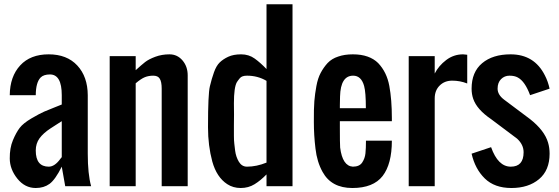

<svg xmlns="http://www.w3.org/2000/svg" viewBox="-20 -895 2686 923"><path d="M151.9 -171.4Q151.9 -93.8 214.4 -93.8Q243.2 -93.8 270.5 -131.8Q275.4 -138.7 276.9 -139.6V-312.5Q269 -307.1 251 -295.9Q232.9 -284.2 222.2 -277.3Q188 -254.9 169.9 -230Q151.9 -205.1 151.9 -171.4ZM276.9 -437.5Q276.9 -537.1 220.2 -537.1Q190.4 -537.1 175.8 -522.9Q152.3 -499.5 151.9 -437.5H26.9Q27.8 -527.3 77.1 -580.6Q126 -633.8 213.9 -633.8Q301.8 -633.8 351.6 -580.1Q401.4 -526.4 401.9 -437.5V-156.2Q401.9 -58.6 418 0H293.5L276.9 -93.8Q245.6 -31.2 218.3 -11.2Q190.9 8.8 151.9 8.8Q99.6 8.8 63.5 -36.1Q27.3 -81.1 26.9 -132.8Q26.4 -183.6 42 -220.7Q57.6 -257.8 74.7 -280.3Q91.8 -302.7 131.8 -326.2Q171.9 -349.6 192.4 -358.4Q212.9 -367.2 242.7 -378.9Q272.5 -390.6 276.9 -392.6Z M794.9 -633.8Q832.5 -633.8 857.4 -604.5Q882.3 -575.2 882.3 -532.7V0H757.3V-468.8Q757.3 -502 748 -516.6Q739.3 -531.2 716.8 -531.2Q694.3 -531.2 676.3 -523.9Q658.2 -516.6 632.3 -494.6V0H507.3V-625H632.3V-557.6Q660.2 -583 677.7 -596.7Q695.3 -610.4 726.6 -622.1Q757.8 -633.8 794.9 -633.8Z M1261.2 -563V-874.5H1386.2V0H1261.2V-56.6Q1232.9 -27.3 1203.6 -9.3Q1174.3 8.8 1137.2 8.8Q1100.6 8.8 1072.3 -9.8Q1021.5 -43 1000.5 -118.7Q980 -194.8 980 -281.7V-287.6Q980 -442.4 988.8 -479.5Q997.6 -516.6 1008.8 -547.9Q1020 -579.1 1036.1 -594.7Q1052.2 -610.4 1077.1 -622.1Q1102.1 -633.8 1139.2 -633.8Q1176.3 -633.8 1204.6 -613.3Q1232.9 -592.8 1261.2 -563ZM1167.5 -531.2Q1143.1 -531.2 1133.3 -519.5Q1123.5 -507.8 1118.7 -500Q1104.5 -475.1 1104.5 -398.4L1105 -344.2Q1105 -322.8 1104.5 -293Q1104.5 -263.2 1104.5 -241.7Q1104.5 -219.7 1106.4 -204.1Q1108.4 -188.5 1110.4 -170.4Q1114.3 -140.6 1128.4 -117.2Q1142.6 -93.8 1167.5 -93.8Q1212.9 -93.8 1261.2 -113.3V-506.3Q1219.2 -531.2 1167.5 -531.2Z M1738.8 -375Q1738.8 -451.2 1730.5 -481.4Q1716.8 -531.2 1677.7 -531.2Q1617.2 -531.2 1614.7 -431.2Q1613.8 -399.4 1613.8 -388.2V-375ZM1613.8 -281.2Q1613.8 -204.1 1615.2 -185.5Q1626.5 -96.7 1676.3 -93.8Q1708 -93.8 1721.2 -113.8Q1734.4 -133.8 1736.8 -157.7Q1739.3 -181.6 1739.3 -218.8H1863.8Q1863.8 -106.4 1819.3 -48.8Q1774.4 8.8 1673.8 8.8Q1573.2 8.8 1530.8 -68.4Q1503.9 -116.7 1496.6 -180.7Q1488.8 -244.6 1488.8 -309.1Q1488.3 -373.5 1491.2 -409.2Q1494.1 -444.3 1501 -481.4Q1507.8 -518.6 1521.5 -544.4Q1535.2 -570.3 1554.7 -591.8Q1575.2 -613.3 1605.5 -623Q1635.7 -633.8 1676.3 -633.8Q1716.8 -633.8 1747.1 -623Q1777.3 -612.3 1797.9 -591.8Q1839.4 -548.3 1851.6 -481.9Q1863.8 -416 1863.8 -327.1V-312.5H1613.8Z M2206.1 -633.8Q2207.5 -633.8 2226.1 -631.8V-493.7Q2191.4 -507.3 2154.3 -507.3Q2117.2 -507.3 2093.8 -483.9Q2069.8 -460.4 2069.8 -421.9V0H1944.8V-625H2069.8V-541.5Q2088.9 -579.1 2125 -606.4Q2161.1 -633.8 2206.1 -633.8Z M2340.8 -187.5Q2374 -93.8 2435.5 -93.8Q2497.1 -93.8 2497.1 -163.1Q2497.1 -199.7 2465.8 -228.5L2340.8 -322.3Q2272.5 -368.7 2254.9 -419.9Q2247.1 -442.4 2247.1 -468.8Q2247.1 -548.8 2297.9 -591.3Q2348.6 -633.8 2434.6 -633.8Q2548.8 -633.8 2599.6 -532.2Q2614.3 -503.9 2622.1 -468.8L2528.3 -437.5Q2503.9 -503.9 2469.2 -522.5Q2453.6 -531.2 2429.2 -531.2Q2405.3 -531.2 2388.7 -514.6Q2372.1 -498 2372.1 -468.8Q2372.1 -439.5 2403.3 -416L2528.3 -322.3Q2597.7 -267.6 2614.7 -209.5Q2622.1 -184.6 2622.1 -156.2Q2622.1 -76.2 2571.3 -33.7Q2520.5 8.8 2438.5 8.8Q2357.4 8.8 2310.5 -37.1Q2263.7 -83 2247.1 -156.2Z"/></svg>

Font: Oswald
Style: Book
Weight: 400
Designer: vernon adams
Foundry: vernon adams
Version: Version 1.000